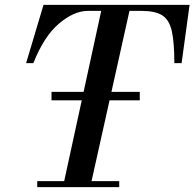

<svg xmlns="http://www.w3.org/2000/svg" viewBox="-20 -774 804 794"><path d="M240 0 404 -754H521L353 0ZM134 0V-25H473V0ZM88 -513 160 -754H764L731 -513H701Q701 -599 690.5 -645.5Q680 -692 651 -710.5Q622 -729 565 -729H344Q286 -729 224 -676.5Q162 -624 118 -513ZM193 -359V-394H558V-359Z"/></svg>

Font: Libre Bodoni
Style: Italic
Weight: 400
Italic angle: -13°
Designer: Pablo Impallari, Rodrigo Fuenzalida
Foundry: Impallari Type
Version: Version 2.005;gftools[0.9.23]